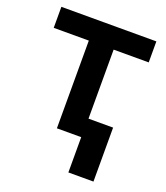

<svg xmlns="http://www.w3.org/2000/svg" viewBox="-134 -638 781 906"><g transform="rotate(20 256.5 -184.5)"><path d="M17.6 -440.4V-545.9H494.6V-440.4H318.4V0H193.8V-440.4ZM441.9 -93.8V177.2H315.9V-93.8Z"/></g></svg>

Font: Inter Tight SemiBold
Style: Regular
Weight: 600
Designer: Rasmus Andersson
Foundry: rsms
Version: Version 3.004; ttfautohint (v1.8.4.7-5d5b)